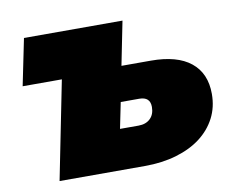

<svg xmlns="http://www.w3.org/2000/svg" viewBox="-65 -631 875 714"><g transform="rotate(-10 372.5 -273.5)"><path d="M31 -371 67 -547H439L406 -382H517Q616 -382 667.5 -340.5Q719 -299 719 -221Q719 -171 698 -130.5Q677 -90 639 -61Q601 -32 547 -16Q493 0 427 0H105L179 -371ZM430 -152Q458 -152 474.5 -168Q491 -184 491 -212Q491 -250 450 -250H380L360 -152Z"/></g></svg>

Font: Argentum Sans Black
Style: Italic
Weight: 900
Italic angle: -11°
Designer: Julieta Ulanovsky (font), Cristiano Sobral (main changes and remaster)
Foundry: Julieta Ulanovsky (font), Cristiano Sobral (main changes and remaster)
Version: Version 2.007;June 15, 2022;FontCreator 14.0.0.2814 64-bit; 